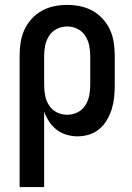

<svg xmlns="http://www.w3.org/2000/svg" viewBox="-20 -548 540 783"><path d="M60 215V-320Q60 -347 64 -374Q68 -401 79 -425.5Q90 -450 108.5 -470.5Q127 -491 150.5 -504Q174 -517 200.5 -522.5Q227 -528 254 -528Q281 -528 307.5 -522.5Q334 -517 357.5 -504Q381 -491 399.5 -470.5Q418 -450 429 -425.5Q440 -401 444 -374Q448 -347 448 -320V-200Q448 -176 445.5 -151.5Q443 -127 436 -104Q429 -81 416.5 -59.5Q404 -38 386 -22.5Q368 -7 344.5 0.5Q321 8 296 8Q274 8 251.5 1.5Q229 -5 211 -19Q193 -33 180.5 -52Q168 -71 160 -93V215ZM254 -80Q276 -80 295.5 -89.5Q315 -99 327 -117Q339 -135 343.5 -156.5Q348 -178 348 -200V-320Q348 -342 343.5 -363.5Q339 -385 327 -403Q315 -421 295.5 -430.5Q276 -440 254 -440Q232 -440 212.5 -430.5Q193 -421 181 -403Q169 -385 164.5 -363.5Q160 -342 160 -320V-200Q160 -178 164.5 -156.5Q169 -135 181 -117Q193 -99 212.5 -89.5Q232 -80 254 -80Z"/></svg>

Font: Iosevka Semibold
Style: Regular
Weight: 600
Monospace: yes
Designer: Belleve Invis
Foundry: Belleve Invis
Version: Version 33.2.3; ttfautohint (v1.8.4)